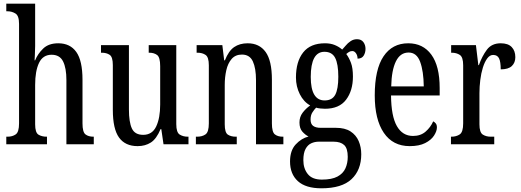

<svg xmlns="http://www.w3.org/2000/svg" viewBox="-20 -780 2818 1038"><path d="M14 0V-41H21Q47 -41 65 -53.5Q83 -66 83 -113V-651Q83 -695 63.5 -707Q44 -719 21 -719H14V-760H170V-531Q170 -507 168.5 -483.5Q167 -460 167 -454H170Q184 -489 213.5 -517.5Q243 -546 295 -546Q359 -546 392.5 -499Q426 -452 426 -349V-113Q426 -66 442 -53.5Q458 -41 485 -41H487V0H339V-347Q339 -412 321 -448Q303 -484 259 -484Q212 -484 191 -440Q170 -396 170 -321V-108Q170 -63 188 -52Q206 -41 232 -41H234V0Z M724 10Q657 10 623.5 -36.5Q590 -83 590 -186V-428Q590 -472 573 -483.5Q556 -495 530 -495H526V-536H677V-188Q677 -120 693 -85.5Q709 -51 754 -51Q803 -51 824.5 -96.5Q846 -142 846 -215V-422Q846 -470 829.5 -482.5Q813 -495 787 -495H784V-536H933V-109Q933 -64 951.5 -52.5Q970 -41 995 -41H999V0H864L852 -82H848Q826 -29 795.5 -9.5Q765 10 724 10Z M1039 0V-41H1046Q1073 -41 1091 -53.5Q1109 -66 1109 -113V-427Q1109 -471 1091.5 -483Q1074 -495 1048 -495H1043V-536H1182L1192 -454H1196Q1216 -505 1246 -525.5Q1276 -546 1319 -546Q1382 -546 1416 -499Q1450 -452 1450 -349V-113Q1450 -66 1466 -53.5Q1482 -41 1508 -41H1512V0H1364V-347Q1364 -411 1347 -448Q1330 -485 1288 -485Q1253 -485 1232.5 -461.5Q1212 -438 1203.5 -400.5Q1195 -363 1195 -321V-108Q1195 -63 1212 -52Q1229 -41 1255 -41H1260V0Z M1718 238Q1633 238 1590.5 199.5Q1548 161 1548 93Q1548 34 1578.5 1Q1609 -32 1648 -42Q1630 -51 1614.5 -68.5Q1599 -86 1599 -118Q1599 -148 1616 -170.5Q1633 -193 1657 -210Q1622 -229 1601 -270.5Q1580 -312 1580 -361Q1580 -447 1619 -496.5Q1658 -546 1737 -546Q1767 -546 1790 -536.5Q1813 -527 1830 -512Q1838 -520 1849 -533.5Q1860 -547 1875.5 -557.5Q1891 -568 1910 -568Q1933 -568 1944.5 -552.5Q1956 -537 1956 -516Q1956 -495 1946 -479Q1936 -463 1913 -463Q1913 -480 1904.5 -492Q1896 -504 1885 -504Q1875 -504 1867.5 -499.5Q1860 -495 1852 -488Q1867 -468 1877.5 -440Q1888 -412 1888 -366Q1888 -290 1851 -241Q1814 -192 1737 -192Q1727 -192 1712 -193.5Q1697 -195 1689 -198Q1679 -188 1669 -172.5Q1659 -157 1659 -134Q1659 -109 1673.5 -99Q1688 -89 1713 -89H1796Q1845 -89 1875 -69.5Q1905 -50 1919 -17.5Q1933 15 1933 54Q1933 139 1880.5 188.5Q1828 238 1718 238ZM1735 -237Q1776 -237 1792.5 -268Q1809 -299 1809 -365Q1809 -434 1792 -467Q1775 -500 1734 -500Q1660 -500 1660 -364Q1660 -237 1735 -237ZM1720 191Q1774 191 1804.5 174.5Q1835 158 1847.5 130Q1860 102 1860 68Q1860 22 1840.5 4Q1821 -14 1784 -14H1702Q1682 -14 1663 -5.5Q1644 3 1632 25Q1620 47 1620 86Q1620 131 1644 161Q1668 191 1720 191Z M2195 10Q2104 10 2055 -62Q2006 -134 2006 -264Q2006 -405 2053.5 -475.5Q2101 -546 2187 -546Q2267 -546 2312 -484.5Q2357 -423 2357 -304V-264H2094Q2095 -152 2125.5 -98.5Q2156 -45 2213 -45Q2254 -45 2281 -68.5Q2308 -92 2322 -124Q2330 -120 2336 -112.5Q2342 -105 2342 -91Q2342 -71 2326.5 -47Q2311 -23 2278.5 -6.5Q2246 10 2195 10ZM2271 -313Q2270 -395 2251.5 -445.5Q2233 -496 2189 -496Q2144 -496 2120.5 -448.5Q2097 -401 2095 -313Z M2418 0V-41H2421Q2447 -41 2465.5 -53.5Q2484 -66 2484 -113V-427Q2484 -471 2466 -483Q2448 -495 2422 -495H2419V-536H2553L2566 -428H2569Q2586 -476 2612 -511Q2638 -546 2687 -546Q2727 -546 2746.5 -525.5Q2766 -505 2766 -471Q2766 -441 2747 -423Q2728 -405 2687 -405Q2687 -446 2678 -464.5Q2669 -483 2646 -483Q2628 -483 2614 -464Q2600 -445 2590.5 -414.5Q2581 -384 2576.5 -347.5Q2572 -311 2572 -276V-108Q2572 -64 2590 -52.5Q2608 -41 2633 -41H2652V0Z"/></svg>

Font: Noto Serif Khmer ExtraCondensed
Style: Regular
Weight: 400
Width: 2
Designer: Danh Hong and the Monotype Design Team
Foundry: Monotype Imaging Inc.
Version: Version 2.004; ttfautohint (v1.8.4.7-5d5b)